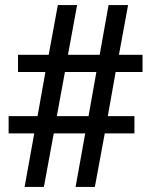

<svg xmlns="http://www.w3.org/2000/svg" viewBox="-20 -717 596 757"><path d="M485 -697 449 -501H542V-433H436L405 -259H510V-191H393L354 20H278L316 -191H192L153 20H77L115 -191H14V-259H128L159 -433H51V-501H172L208 -697H284L248 -501H373L408 -697ZM360 -433H236L204 -259H329Z"/></svg>

Font: SolaimanLipi Normal
Style: Regular
Weight: 400
Designer: Solaiman Karim
Foundry: Ekushey
Version: Designed by Solaiman Karim | Developed Version 2.002 : Al Ma